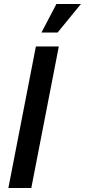

<svg xmlns="http://www.w3.org/2000/svg" viewBox="-20 -943 426 963"><path d="M275 -710 137 0H22L160 -710ZM386 -923 269 -780H188L263 -923Z"/></svg>

Font: MedMera Sans Semibold
Style: Italic
Weight: 600
Italic angle: -11°
Designer: Kasper Nordkvist
Foundry: UNCUT.wtf
Version: Version 1.300